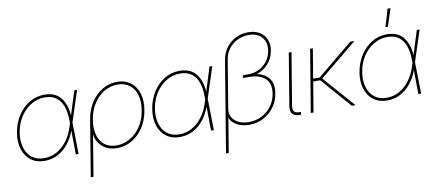

<svg xmlns="http://www.w3.org/2000/svg" viewBox="-79 -1047 3562 1562"><g transform="rotate(-10 1702.0 -265.5)"><path d="M214.8 7.8Q148.4 7.8 103 -26.6Q57.6 -61 38.6 -121.1Q19.5 -181.2 32.2 -257.8Q45.4 -335 84 -394.8Q122.6 -454.6 179.4 -489Q236.3 -523.4 302.7 -523.4Q394.5 -523.4 439.5 -466.1Q484.4 -408.7 489.3 -318.8L551.3 -515.6H574.2L491.2 -259.8L496.1 0H473.1L470.7 -197.8Q450.2 -140.1 413.8 -93.5Q377.4 -46.9 327.1 -19.5Q276.9 7.8 214.8 7.8ZM470.2 -258.3 469.7 -287.6Q469.2 -349.6 452.4 -397.7Q435.5 -445.8 399.2 -473.4Q362.8 -501 303.2 -501Q243.7 -501 191.4 -470Q139.2 -439 103 -384Q66.9 -329.1 54.7 -257.8Q43 -186.5 59.1 -131.6Q75.2 -76.7 115.2 -45.7Q155.3 -14.6 214.8 -14.6Q274.4 -14.6 323 -43Q371.6 -71.3 406.2 -118.9Q440.9 -166.5 459 -223.1Z M560.5 204.1 636.7 -257.8Q649.9 -338.4 689 -397.9Q728 -457.5 784.2 -490.5Q840.3 -523.4 904.3 -523.4Q968.8 -523.4 1013.9 -490.5Q1059.1 -457.5 1078.9 -397.9Q1098.6 -338.4 1085 -257.8Q1071.8 -177.2 1032.2 -117.4Q992.7 -57.6 936 -24.9Q879.4 7.8 814.5 7.8Q740.7 7.8 693.4 -33.9Q646 -75.7 639.6 -136.7H639.2L583 204.1ZM814.5 -14.6Q872.6 -14.6 924.6 -44.4Q976.6 -74.2 1013.4 -128.7Q1050.3 -183.1 1062.5 -257.8Q1075.2 -332.5 1058.8 -387.2Q1042.5 -441.9 1002.7 -471.4Q962.9 -501 904.8 -501Q845.2 -501 793.7 -470.2Q742.2 -439.5 706.8 -384.8Q671.4 -330.1 659.2 -257.8Q641.1 -146 683.1 -80.3Q725.1 -14.6 814.5 -14.6Z M1332 7.8Q1265.6 7.8 1220.2 -26.6Q1174.8 -61 1155.8 -121.1Q1136.7 -181.2 1149.4 -257.8Q1162.6 -335 1201.2 -394.8Q1239.7 -454.6 1296.6 -489Q1353.5 -523.4 1419.9 -523.4Q1511.7 -523.4 1556.6 -466.1Q1601.6 -408.7 1606.4 -318.8L1668.5 -515.6H1691.4L1608.4 -259.8L1613.3 0H1590.3L1587.9 -197.8Q1567.4 -140.1 1531 -93.5Q1494.6 -46.9 1444.3 -19.5Q1394 7.8 1332 7.8ZM1587.4 -258.3 1586.9 -287.6Q1586.4 -349.6 1569.6 -397.7Q1552.7 -445.8 1516.4 -473.4Q1480 -501 1420.4 -501Q1360.8 -501 1308.6 -470Q1256.3 -439 1220.2 -384Q1184.1 -329.1 1171.9 -257.8Q1160.2 -186.5 1176.3 -131.6Q1192.4 -76.7 1232.4 -45.7Q1272.5 -14.6 1332 -14.6Q1391.6 -14.6 1440.2 -43Q1488.8 -71.3 1523.4 -118.9Q1558.1 -166.5 1576.2 -223.1Z M1677.7 204.1 1801.8 -546.9Q1811 -602.5 1842.5 -645Q1874 -687.5 1921.1 -711.4Q1968.3 -735.4 2024.4 -735.4Q2079.6 -735.4 2118.2 -712.4Q2156.7 -689.5 2174.1 -649.4Q2191.4 -609.4 2182.6 -557.1Q2171.9 -492.2 2129.6 -447.3Q2087.4 -402.3 2036.6 -388.2Q2073.2 -381.3 2104.5 -360.8Q2135.7 -340.3 2151.6 -303Q2167.5 -265.6 2157.7 -207.5Q2147.5 -144.5 2111.8 -95.9Q2076.2 -47.4 2022.9 -19.8Q1969.7 7.8 1906.2 7.8Q1845.7 7.8 1803 -16.6Q1760.3 -41 1747.1 -79.6L1700.2 204.1ZM1906.7 -14.6Q1963.9 -14.6 2012.5 -39.3Q2061 -64 2093.5 -107.4Q2126 -150.9 2135.3 -207.5Q2149.4 -293 2102.3 -334.5Q2055.2 -376 1970.2 -376H1919.9L1923.8 -398.4H1968.8Q2017.6 -398.4 2058.1 -418.9Q2098.6 -439.5 2125.7 -475.6Q2152.8 -511.7 2160.2 -558.6Q2171.4 -627 2134.5 -669.9Q2097.7 -712.9 2024.9 -712.9Q1975.6 -712.9 1932.9 -692.1Q1890.1 -671.4 1861.3 -634.3Q1832.5 -597.2 1824.2 -546.9L1758.3 -147.9Q1752 -108.9 1769.8 -78.9Q1787.6 -48.8 1823.5 -31.7Q1859.4 -14.6 1906.7 -14.6Z M2323.7 0Q2238.3 0 2252 -85.9L2323.2 -515.6H2345.7L2274.4 -85.9Q2269 -51.8 2281.2 -37.1Q2293.5 -22.5 2327.6 -22.5H2337.4L2333.5 0Z M2522 -515.6 2481.4 -271.5H2534.7L2831.5 -515.6H2865.7L2554.7 -259.8L2783.2 0H2752.9L2535.2 -249H2478L2436.5 0H2414.1L2499.5 -515.6Z M3044.4 7.8Q2978 7.8 2932.6 -26.6Q2887.2 -61 2868.2 -121.1Q2849.1 -181.2 2861.8 -257.8Q2875 -335 2913.6 -394.8Q2952.1 -454.6 3009 -489Q3065.9 -523.4 3132.3 -523.4Q3224.1 -523.4 3269 -466.1Q3314 -408.7 3318.8 -318.8L3380.9 -515.6H3403.8L3320.8 -259.8L3325.7 0H3302.7L3300.3 -197.8Q3279.8 -140.1 3243.4 -93.5Q3207 -46.9 3156.7 -19.5Q3106.4 7.8 3044.4 7.8ZM3299.8 -258.3 3299.3 -287.6Q3298.8 -349.6 3282 -397.7Q3265.1 -445.8 3228.8 -473.4Q3192.4 -501 3132.8 -501Q3073.2 -501 3021 -470Q2968.8 -439 2932.6 -384Q2896.5 -329.1 2884.3 -257.8Q2872.6 -186.5 2888.7 -131.6Q2904.8 -76.7 2944.8 -45.7Q2984.9 -14.6 3044.4 -14.6Q3104 -14.6 3152.6 -43Q3201.2 -71.3 3235.8 -118.9Q3270.5 -166.5 3288.6 -223.1ZM3133.3 -582 3176.8 -727.5H3201.2L3153.8 -582Z"/></g></svg>

Font: Inter Display Thin
Style: Italic
Weight: 100
Italic angle: -9.39999°
Designer: Rasmus Andersson
Foundry: rsms
Version: Version 4.000;git-a52131595